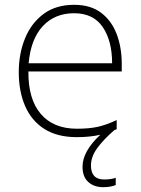

<svg xmlns="http://www.w3.org/2000/svg" viewBox="-20 -611 585 798"><path d="M358 77Q358 135 413 135Q428 135 440.5 133Q453 131 461 128V158Q452 162 438.5 164.5Q425 167 409 167Q371 167 347 145.5Q323 124 323 82Q323 18 397 -51Q354 -41 299 -41Q218 -41 164.5 -75Q111 -109 84.5 -170Q58 -231 58 -311Q58 -388 84 -451.5Q110 -515 161 -553Q212 -591 288 -591Q356 -591 399.5 -558.5Q443 -526 464.5 -470.5Q486 -415 486 -345V-314H98Q97 -199 149.5 -137.5Q202 -76 300 -76Q349 -76 384.5 -83.5Q420 -91 465 -112V-74Q460 -72 455 -70Q409 -30 383.5 5.5Q358 41 358 77ZM288 -556Q208 -556 158 -502.5Q108 -449 99 -348H446Q446 -441 407 -498.5Q368 -556 288 -556Z"/></svg>

Font: Noto Sans Tamil UI ExtraLight
Style: Regular
Weight: 200
Designer: Jelle Bosma - Monotype Design Team
Foundry: Monotype Imaging Inc.
Version: Version 2.004; ttfautohint (v1.8.4.7-5d5b)